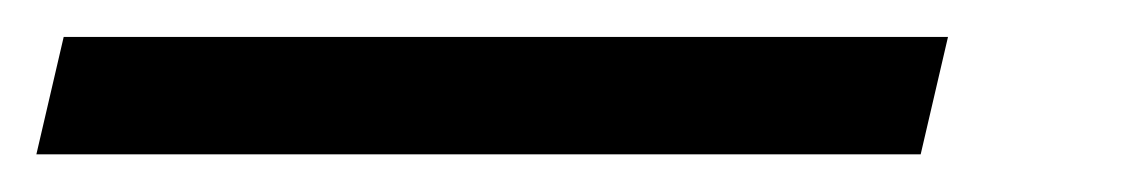

<svg xmlns="http://www.w3.org/2000/svg" viewBox="-80 24 620 104"><path d="M-60.3 107.6 -45.5 44H433.5L418.7 107.6Z"/></svg>

Font: Platypi Light
Style: Italic
Weight: 300
Italic angle: -13°
Designer: David Sargent
Foundry: Bolt Cutter Type
Version: Version 1.200